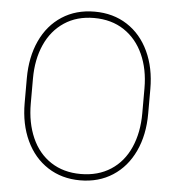

<svg xmlns="http://www.w3.org/2000/svg" viewBox="-52 -755 740 813"><g transform="rotate(5 318.5 -348.5)"><path d="M318 10Q240 10 180.5 -28.5Q121 -67 88.5 -136.5Q56 -206 56 -296V-401Q56 -491 88 -560.5Q120 -630 179.5 -668.5Q239 -707 318 -707Q397 -707 456.5 -668.5Q516 -630 548.5 -560.5Q581 -491 581 -401V-296Q581 -206 548.5 -136.5Q516 -67 456.5 -28.5Q397 10 318 10ZM318 -680Q245 -680 191.5 -644.5Q138 -609 110 -546Q82 -483 82 -402V-296Q82 -214 110 -150.5Q138 -87 191.5 -52Q245 -17 318 -17Q392 -17 446 -52Q500 -87 528 -150.5Q556 -214 556 -296V-402Q556 -483 527.5 -546Q499 -609 445.5 -644.5Q392 -680 318 -680Z"/></g></svg>

Font: FreesentationVF
Style: Regular
Weight: 400
Designer: glyphs from Roboto by Christian Robertson / Hangul glyphs from Noto Sans CJK(Source Han Sans) by Jang Soo-young and Kang
Foundry: PT&
Version: Version 2.001;Glyphs 3.3.1 (3343)